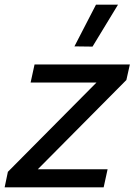

<svg xmlns="http://www.w3.org/2000/svg" viewBox="-40 -808 580 828"><path d="M407 0H-20L-6 -67L376 -452H92L109 -530H520L505 -463L123 -78H424ZM469 -788 359 -607 281 -608 374 -788Z"/></svg>

Font: Be Vietnam Pro Variable Thin
Style: Italic
Weight: 100
Italic angle: -12°
Designer: Lam Bao, Tony Le, Vietanh Nguyen
Foundry: Yellow Type Foundry
Version: Version 1.002